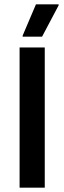

<svg xmlns="http://www.w3.org/2000/svg" viewBox="-20 -870 298 890"><path d="M70.8 0V-650H187.5V0ZM85 -700V-705L146.7 -850H251.7V-845L175 -700Z"/></svg>

Font: Familjen Grotesk GF Medium
Style: Regular
Weight: 500
Designer: Anders Wikstroem, Jonas Baeckman, Matilda Gysing, Kristian Moeller
Foundry: Familjen STHLM AB
Version: Version 2.000; Beta; Release 4; Build 6